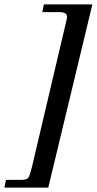

<svg xmlns="http://www.w3.org/2000/svg" viewBox="-76 -694 439 871"><path d="M343 -674 143 157H-56L-49 122H19Q45 122 52 113Q59 104 70 59L227 -608L228 -618Q228 -639 194 -639H116L123 -674Z"/></svg>

Font: STIX MathJax Main
Style: Bold Italic
Weight: 700
Italic angle: -16.33°
Designer: MicroPress Inc., with final additions and corrections provided by Coen Hoffman, Elsevier (retired)
Version: Version 1.1.1